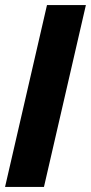

<svg xmlns="http://www.w3.org/2000/svg" viewBox="-29 -740 360 760"><path d="M-9 0 157 -720H311L145 0Z"/></svg>

Font: Instrument Sans
Style: Bold Italic
Weight: 700
Italic angle: -13°
Designer: Rodrigo Fuenzalida
Foundry: fragTYPE
Version: Version 1.000;gftools[0.9.28]